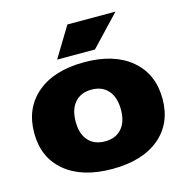

<svg xmlns="http://www.w3.org/2000/svg" viewBox="-119 -924 1027 1060"><g transform="rotate(-15 394.5 -394.5)"><path d="M395 22.9Q223.1 22.9 125.5 -58.1Q27.8 -139.2 27.8 -279.8Q27.8 -422.4 125.5 -504.6Q223.1 -586.9 395 -586.9Q565.9 -586.9 663.6 -504.4Q761.2 -421.9 761.2 -279.8Q761.2 -139.2 663.8 -58.1Q566.4 22.9 395 22.9ZM395 -134.8Q455.6 -134.8 489.7 -173.3Q523.9 -211.9 523.9 -280.8Q523.9 -351.6 490 -390.9Q456.1 -430.2 395 -430.2Q333.5 -430.2 299.3 -390.9Q265.1 -351.6 265.1 -280.8Q265.1 -211.9 299.3 -173.3Q333.5 -134.8 395 -134.8ZM359.9 -812H634.8L471.2 -639.2H254.9Z"/></g></svg>

Font: Mattone
Style: Bold
Weight: 700
Width: 6
Designer: Nunzio Mazzaferro
Foundry: Collletttivo
Version: Version 2.000;Glyphs 3.2 (3217)